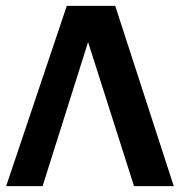

<svg xmlns="http://www.w3.org/2000/svg" viewBox="-20 -632 611 652"><path d="M0.9 0 206.8 -612H371.3L570 0H435.1L279.1 -489.2L124.7 0Z"/></svg>

Font: Ancizar Sans Thin
Style: Regular
Weight: 100
Designer: Cesar Puertas, Viviana Monsalve, Julian Moncada, Julian Prieto, Jose Castro, Mariel Hernandez, Felipe Aragon, Sara Alarc
Version: Version 8.100